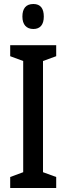

<svg xmlns="http://www.w3.org/2000/svg" viewBox="-20 -1033 332 960"><path d="M147 -1013C110 -1013 92 -991 92 -950C92 -910 112 -888 147 -888C181 -888 199 -910 199 -950C199 -990 183 -1013 147 -1013ZM261 -93V-148L195 -172V-728L261 -752V-807H31V-752L96 -728V-172L31 -148V-93Z"/></svg>

Font: Noto Sans Kannada UI ExtraCondensed Medium
Style: Regular
Weight: 500
Width: 2
Designer: Jelle Bosma - Monotype Design Team
Foundry: Monotype Imaging Inc.
Version: Version 2.005